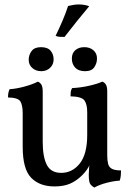

<svg xmlns="http://www.w3.org/2000/svg" viewBox="-20 -834 604 863"><path d="M225 4Q158 4 120 -35Q82 -74 82 -174V-325Q82 -360 72 -377.5Q62 -395 16 -396Q16 -407 17.5 -415.5Q19 -424 23 -433Q54 -435 90.5 -445Q127 -455 150 -467Q159 -464 165.5 -454.5Q172 -445 172 -423V-196Q172 -129 190.5 -93Q209 -57 255 -57Q305 -57 338.5 -99Q372 -141 372 -228V-330Q372 -365 359.5 -382.5Q347 -400 297 -401Q297 -412 298 -420.5Q299 -429 304 -438Q343 -440 380.5 -448.5Q418 -457 440 -467Q449 -464 455.5 -454.5Q462 -445 462 -423V-133L384 -96Q379 -83 370 -70.5Q361 -58 350 -47Q324 -21 295 -8.5Q266 4 225 4ZM404 9Q394 4 386.5 -5.5Q379 -15 379 -49Q379 -60 380.5 -80Q382 -100 389 -136H462Q462 -113 466 -97.5Q470 -82 483.5 -75Q497 -68 524 -68Q524 -58 523 -45.5Q522 -33 518 -22Q493 -21 460 -12.5Q427 -4 404 9ZM362 -514Q333 -514 318 -530Q303 -546 303 -571Q303 -595 318.5 -608.5Q334 -622 359 -622Q384 -622 400 -608Q416 -594 416 -571Q416 -550 404 -532Q392 -514 362 -514ZM166 -514Q141 -514 125 -528.5Q109 -543 109 -565Q109 -587 122 -604.5Q135 -622 164 -622Q194 -622 207.5 -606Q221 -590 221 -567Q221 -544 205 -529Q189 -514 166 -514ZM270 -668Q257 -668 248 -668.5Q239 -669 230 -673Q247 -708 261.5 -742Q276 -776 286 -807Q298 -810 310 -812Q322 -814 334 -814Q360 -814 381 -806Q354 -774 327.5 -741Q301 -708 270 -668Z"/></svg>

Font: Vollkorn
Style: Regular
Weight: 400
Designer: Friedrich Althausen
Foundry: Friedrich Althausen
Version: Version 5.001